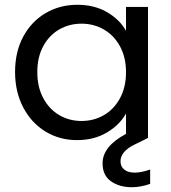

<svg xmlns="http://www.w3.org/2000/svg" viewBox="-20 -577 716 803"><path d="M543 145Q571 145 608 132V192Q568 206 531 206Q480 206 444.5 181.5Q409 157 409 106Q409 35 507 -17V-102Q480 -54 426.5 -22.5Q373 9 302 9Q229 9 170 -27Q111 -63 77 -128Q43 -193 43 -276Q43 -360 77 -423.5Q111 -487 170.5 -522Q230 -557 303 -557Q375 -557 428 -526Q481 -495 507 -448V-548H599V0L544 27Q484 56 484 97Q484 120 500 132.5Q516 145 543 145ZM321 -71Q372 -71 414.5 -95.5Q457 -120 482 -166.5Q507 -213 507 -275Q507 -337 482 -383Q457 -429 414.5 -453.5Q372 -478 321 -478Q270 -478 228 -454Q186 -430 161 -384Q136 -338 136 -276Q136 -213 161 -166.5Q186 -120 228 -95.5Q270 -71 321 -71Z"/></svg>

Font: DVN-Poppins
Style: Regular
Weight: 400
Designer: Ninad Kale (Devanagari), Jonny Pinhorn (Latin)
Foundry: Indian Type Foundry
Version: 4.004